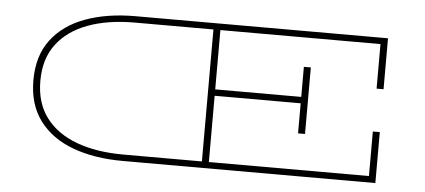

<svg xmlns="http://www.w3.org/2000/svg" viewBox="-42 -603 1519 687"><g transform="rotate(5 718.0 -260.0)"><path d="M419 0Q317 0 239.5 -28.5Q162 -57 118.5 -115Q75 -173 75 -260Q75 -348 118.5 -405.5Q162 -463 239.5 -491.5Q317 -520 419 -520H1326V-337H1301V-497H726V-284H1035V-392H1060V-153H1035V-261H726V-23H1301V-183H1326V0ZM419 -23H701V-497H419Q322 -497 250.5 -470.5Q179 -444 139.5 -391.5Q100 -339 100 -260Q100 -181 139.5 -128.5Q179 -76 250.5 -49.5Q322 -23 419 -23Z"/></g></svg>

Font: Padyakke Expanded One
Style: Regular
Weight: 400
Designer: James Puckett
Foundry: Dunwich Type Founders
Version: Version 1.500; ttfautohint (v1.8.4.7-5d5b)